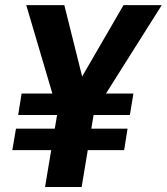

<svg xmlns="http://www.w3.org/2000/svg" viewBox="-20 -748 667 768"><path d="M237.3 -727.5 329.6 -357.9 216.3 -283.2 85 -727.5ZM261.2 -360.4 474.1 -727.5H627L346.7 -283.2ZM370.1 -382.8 306.6 0H160.2L224.1 -382.8ZM513.7 -374 499.5 -288.1H52.7L66.4 -374ZM490.2 -233.4 476.6 -147.5H29.3L43.9 -233.4Z"/></svg>

Font: Inter 24pt
Style: Bold Italic
Weight: 700
Italic angle: -9.3988°
Version: Version 4.001;git-66647c0bb